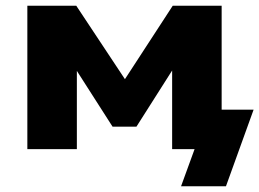

<svg xmlns="http://www.w3.org/2000/svg" viewBox="-20 -518 901 667"><path d="M609 129 656 0H582V-137H861L765 129ZM75 0V-498H245L414 -243L580 -498H750V0H578V-292H590L454 -78H371L234 -292H247V0Z"/></svg>

Font: Nunito Sans 10pt SemiExpanded Black
Style: Regular
Weight: 900
Width: 6
Designer: Vernon Adams
Foundry: Vernon Adams
Version: Version 3.101;gftools[0.9.27]